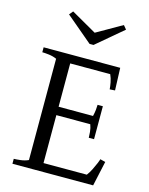

<svg xmlns="http://www.w3.org/2000/svg" viewBox="-138 -1041 874 1126"><g transform="rotate(15 299.0 -477.5)"><path d="M50 0V-30Q64 -30 90 -33Q116 -36 138 -46V-661Q116 -671 90 -674Q64 -677 50 -677V-707H515L520 -571L488 -569Q487 -586 482.5 -610Q478 -634 468 -656H225V-393H434Q439 -413 441 -432Q443 -451 443 -463H475V-263H443Q443 -276 441 -298.5Q439 -321 431 -342H225V-51H488Q501 -68 512.5 -91Q524 -114 532 -133.5Q540 -153 541 -159L573 -151L540 0ZM471 -955 490 -932 329 -796H305L144 -932L163 -955L317 -867Z"/></g></svg>

Font: Joan
Style: Regular
Weight: 400
Designer: Paolo Biagini
Version: Version 1.001; ttfautohint (v1.8.4.7-5d5b);gftools[0.9.30]